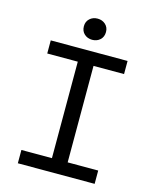

<svg xmlns="http://www.w3.org/2000/svg" viewBox="-122 -909 794 990"><g transform="rotate(15 275.0 -413.5)"><path d="M70 -71V0H480V-71H317V-586H480V-656H70V-586H233V-71ZM216 -771Q216 -745 233 -729.5Q250 -714 275 -714Q300 -714 317 -729.5Q334 -745 334 -771Q334 -796 317 -811.5Q300 -827 275 -827Q250 -827 233 -811.5Q216 -796 216 -771Z"/></g></svg>

Font: Codetta
Style: Regular
Weight: 400
Italic angle: -11°
Designer: Ulrich Proeller
Foundry: PROSA GmbH
Version: Version 2.00;September 29, 2018;FontCreator 11.5.0.2427 64-b